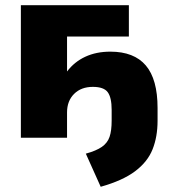

<svg xmlns="http://www.w3.org/2000/svg" viewBox="-20 -528 656 736"><path d="M366 188 309 61Q349 50 370.5 35Q392 20 400 -3.5Q408 -27 408 -65V-107Q408 -154 393 -174.5Q378 -195 336 -195Q291 -195 264 -168Q237 -141 237 -97V0H60V-508H474V-388H237V-254Q265 -291 307 -310.5Q349 -330 403 -330Q494 -330 539 -277Q584 -224 584 -114V-65Q584 -4 565 44Q546 92 498.5 128Q451 164 366 188Z"/></svg>

Font: Mulish Black
Style: Regular
Weight: 900
Designer: Vernon Adams
Foundry: Vernon Adams
Version: Version 3.603; ttfautohint (v1.8.3)